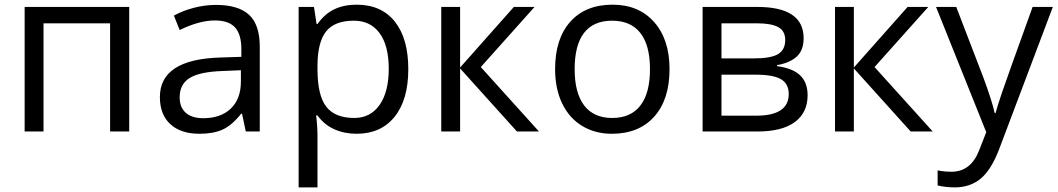

<svg xmlns="http://www.w3.org/2000/svg" viewBox="-20 -565 4545 825"><path d="M167 0H85.9V-535.2H535.2V0H453.1V-464.8H167Z M1036.1 0 1020 -76.2H1016.1Q976.1 -25.9 936.3 -8.1Q896.5 9.8 836.9 9.8Q757.3 9.8 712.2 -31.2Q667 -72.3 667 -147.9Q667 -310.1 926.3 -317.9L1017.1 -320.8V-354Q1017.1 -417 990 -447Q962.9 -477.1 903.3 -477.1Q836.4 -477.1 752 -436L727.1 -498Q766.6 -519.5 813.7 -531.7Q860.8 -543.9 908.2 -543.9Q1003.9 -543.9 1050 -501.5Q1096.2 -459 1096.2 -365.2V0ZM853 -57.1Q928.7 -57.1 971.9 -98.6Q1015.1 -140.1 1015.1 -214.8V-263.2L934.1 -259.8Q837.4 -256.3 794.7 -229.7Q752 -203.1 752 -147Q752 -103 778.6 -80.1Q805.2 -57.1 853 -57.1Z M1512.2 9.8Q1460 9.8 1416.7 -9.5Q1373.5 -28.8 1344.2 -68.8H1338.4Q1344.2 -22 1344.2 20V240.2H1263.2V-535.2H1329.1L1340.3 -461.9H1344.2Q1375.5 -505.9 1417 -525.4Q1458.5 -544.9 1512.2 -544.9Q1618.7 -544.9 1676.5 -472.2Q1734.4 -399.4 1734.4 -268.1Q1734.4 -136.2 1675.5 -63.2Q1616.7 9.8 1512.2 9.8ZM1500.5 -476.1Q1418.5 -476.1 1381.8 -430.7Q1345.2 -385.3 1344.2 -286.1V-268.1Q1344.2 -155.3 1381.8 -106.7Q1419.4 -58.1 1502.4 -58.1Q1571.8 -58.1 1611.1 -114.3Q1650.4 -170.4 1650.4 -269Q1650.4 -369.1 1611.1 -422.6Q1571.8 -476.1 1500.5 -476.1Z M2188 -535.2H2276.9L2045.9 -276.9L2295.9 0H2201.2L1957 -271V0H1876V-535.2H1957V-274.9Z M2856.9 -268.1Q2856.9 -137.2 2791 -63.7Q2725.1 9.8 2608.9 9.8Q2537.1 9.8 2481.4 -23.9Q2425.8 -57.6 2395.5 -120.6Q2365.2 -183.6 2365.2 -268.1Q2365.2 -398.9 2430.7 -471.9Q2496.1 -544.9 2612.3 -544.9Q2724.6 -544.9 2790.8 -470.2Q2856.9 -395.5 2856.9 -268.1ZM2449.2 -268.1Q2449.2 -165.5 2490.2 -111.8Q2531.2 -58.1 2610.8 -58.1Q2690.4 -58.1 2731.7 -111.6Q2772.9 -165 2772.9 -268.1Q2772.9 -370.1 2731.7 -423.1Q2690.4 -476.1 2609.9 -476.1Q2530.3 -476.1 2489.7 -423.8Q2449.2 -371.6 2449.2 -268.1Z M3433.1 -400.9Q3433.1 -348.6 3403.1 -321.5Q3373 -294.4 3318.8 -285.2V-280.8Q3387.2 -271.5 3418.7 -240.7Q3450.2 -210 3450.2 -155.8Q3450.2 -81.1 3395.3 -40.5Q3340.3 0 3234.9 0H2999V-535.2H3233.9Q3433.1 -535.2 3433.1 -400.9ZM3369.1 -161.1Q3369.1 -204.6 3336.2 -224.4Q3303.2 -244.1 3227.1 -244.1H3080.1V-67.9H3229Q3369.1 -67.9 3369.1 -161.1ZM3354 -393.1Q3354 -432.1 3324 -448.5Q3293.9 -464.8 3232.9 -464.8H3080.1V-314H3217.3Q3292.5 -314 3323.2 -332.5Q3354 -351.1 3354 -393.1Z M3879.9 -535.2H3968.8L3737.8 -276.9L3987.8 0H3893.1L3648.9 -271V0H3567.9V-535.2H3648.9V-274.9Z M4002 -535.2H4088.9L4206.1 -230Q4244.6 -125.5 4253.9 -79.1H4257.8Q4264.2 -104 4284.4 -164.3Q4304.7 -224.6 4417 -535.2H4503.9L4273.9 74.2Q4239.7 164.6 4194.1 202.4Q4148.4 240.2 4082 240.2Q4044.9 240.2 4008.8 231.9V167Q4035.6 172.9 4068.8 172.9Q4152.3 172.9 4188 79.1L4217.8 2.9Z"/></svg>

Font: Open Sans ACDW
Style: acdw
Weight: 400
Foundry: Ascender Corporation
Version: Version 1.10